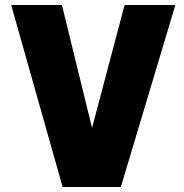

<svg xmlns="http://www.w3.org/2000/svg" viewBox="-20 -752 739 772"><path d="M465.8 0H231.9L24.9 -731.9H229L350.1 -237.8L481 -731.9H685.1Z"/></svg>

Font: Squarion Black
Style: Regular
Weight: 900
Designer: Natanael Gama
Version: Version 1.00;September 12, 2019;FontCreator 11.5.0.2425 64-b